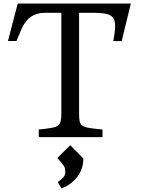

<svg xmlns="http://www.w3.org/2000/svg" viewBox="-20 -767 789 1074"><path d="M613.8 -537.1Q624 -592.3 624 -617.9Q624 -643.6 617.9 -658Q611.8 -672.4 597.7 -680.7Q573.2 -695.3 504.9 -695.3H422.4V-131.3Q422.4 -103 425.8 -87.2Q429.2 -71.3 442.4 -63Q455.6 -54.7 481.7 -50.8Q507.8 -46.9 553.2 -42.5V0H196.8V-42.5Q283.2 -50.8 299.1 -61Q314.9 -71.3 319.1 -87.2Q323.2 -103 323.2 -131.3V-695.3H229.5Q141.6 -695.3 102.5 -609.4Q90.3 -583 78.1 -552.7L72.3 -537.6H24.4L79.1 -747.1H711.9L660.6 -537.1ZM373 45.4 446.3 119.6Q446.3 200.2 381.3 254.4Q357.9 273.9 323.7 287.1L303.2 251Q320.3 240.2 332.8 226.6Q345.2 212.9 345.2 197.3Q345.2 181.6 342.8 173.8Q340.3 166 335 157.7Q326.2 144 300.3 117.2Z"/></svg>

Font: Metamorphous
Style: Regular
Weight: 400
Designer: James Grieshaber
Foundry: James Grieshaber
Version: Version 1.001